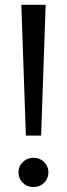

<svg xmlns="http://www.w3.org/2000/svg" viewBox="-20 -752 272 782"><path d="M147.5 -199.7H85.4L66.9 -732.4H166ZM116.2 9.8Q90.3 9.8 72.8 -7.6Q55.2 -24.9 55.2 -50.3Q55.2 -74.7 72.8 -92Q90.3 -109.4 116.2 -109.4Q142.1 -109.4 159.7 -92Q177.2 -74.7 177.2 -50.3Q177.2 -24.9 159.7 -7.6Q142.1 9.8 116.2 9.8Z"/></svg>

Font: Kumbh Sans SemiBold
Style: Regular
Weight: 600
Version: Version 1.005